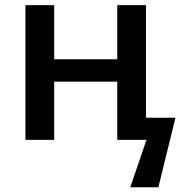

<svg xmlns="http://www.w3.org/2000/svg" viewBox="-20 -561 740 770"><path d="M82 0V-540.5H197.3V-323.2H450.2V-540.5H565.4V-88.9H683.6L615.2 189.9H502.4L567.4 0H450.2V-233.4H197.3V0Z"/></svg>

Font: Open Sans SemiBold
Style: Regular
Weight: 600
Designer: Monotype Design Team
Foundry: Monotype Imaging Inc.
Version: Version 3.003; ttfautohint (v1.8.4)